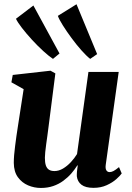

<svg xmlns="http://www.w3.org/2000/svg" viewBox="-20 -896 635 926"><path d="M177 10.5Q145 10.5 115.5 -2Q86 -14.5 66.5 -41Q47 -67.5 46.5 -110.5Q46.5 -127.5 48.2 -148.5Q50 -169.5 53 -192.8Q56 -216 59.2 -239.5Q62.5 -263 66 -284.5L94 -466L35 -499L41.5 -534.5L223.5 -555L247 -542L214.5 -287.5Q212 -266 208.8 -243.8Q205.5 -221.5 202.8 -200.5Q200 -179.5 198.2 -162.5Q196.5 -145.5 196.5 -135Q196.5 -112 201.2 -98Q206 -84 216.2 -77.5Q226.5 -71 242.5 -71Q263.5 -71 283.8 -83Q304 -95 321.5 -113.8Q339 -132.5 351.5 -153L406.5 -549H552.5L490 -101.5Q487.5 -83 493 -74.5Q498.5 -66 508.5 -66Q517.5 -66 527.5 -71.2Q537.5 -76.5 554 -90L567 -59.5Q560 -49 541.2 -32.2Q522.5 -15.5 494.5 -2.8Q466.5 10 431 10Q392.5 10 373 -5Q353.5 -20 350.5 -46Q350.5 -49.5 350.5 -55.5Q350.5 -61.5 351.2 -68.5Q352 -75.5 353 -83.2Q354 -91 355 -98L353 -98.5Q340.5 -78.5 323.8 -59.2Q307 -40 285.2 -24Q263.5 -8 236.8 1.2Q210 10.5 177 10.5ZM235.5 -612Q216.5 -624.5 189 -649.5Q161.5 -674.5 134 -704.5Q106.5 -734.5 85.5 -761.8Q64.5 -789 57 -805.5L141 -869.5L267 -638ZM415 -612Q397 -626 372.8 -653.2Q348.5 -680.5 324.8 -712.8Q301 -745 283 -773.8Q265 -802.5 259 -819.5L349 -875.5L448.5 -635Z"/></svg>

Font: Merriweather 48pt ExtraBold
Style: Italic
Weight: 800
Italic angle: -7.8°
Version: Version 2.101